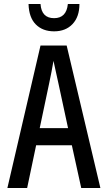

<svg xmlns="http://www.w3.org/2000/svg" viewBox="-20 -942 540 962"><path d="M17 0 183 -714H314L483 0H387L340 -214H161L116 0ZM226 -523 179 -300H321L273 -523Q267 -552 260 -582Q253 -612 248 -637Q244 -612 238 -582Q232 -552 226 -523ZM251 -785Q194 -785 159.5 -819.5Q125 -854 123 -922H183Q188 -851 251 -851Q313 -851 320 -922H378Q378 -858 343.5 -821.5Q309 -785 251 -785Z"/></svg>

Font: Noto Sans Mono ExtraCondensed Medium
Style: Regular
Weight: 500
Width: 2
Designer: Monotype Design Team
Foundry: Monotype Imaging Inc.
Version: Version 2.014